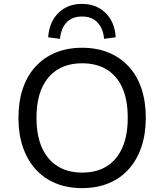

<svg xmlns="http://www.w3.org/2000/svg" viewBox="-20 -960 846 989"><path d="M403 9Q327 9 266.5 -16Q206 -41 163.5 -88Q121 -135 98 -202Q75 -269 75 -353Q75 -437 97.5 -503.5Q120 -570 163 -617Q206 -664 266.5 -689Q327 -714 403 -714Q479 -714 539.5 -689Q600 -664 643 -617.5Q686 -571 708.5 -504Q731 -437 731 -354Q731 -269 708 -202Q685 -135 642.5 -88Q600 -41 539.5 -16Q479 9 403 9ZM403 -71Q478 -71 530 -103.5Q582 -136 610 -199Q638 -262 638 -353Q638 -445 610.5 -507Q583 -569 530.5 -601.5Q478 -634 403 -634Q329 -634 276.5 -601.5Q224 -569 196 -507Q168 -445 168 -353Q168 -262 196 -199.5Q224 -137 276.5 -104Q329 -71 403 -71ZM289 -760 228 -768Q234 -848 281.5 -894Q329 -940 402 -940Q476 -940 523.5 -893.5Q571 -847 576 -768L516 -760Q512 -812 483 -843.5Q454 -875 402 -875Q352 -875 323 -844.5Q294 -814 289 -760Z"/></svg>

Font: Nunito Sans 8pt
Style: Regular
Weight: 400
Version: Version 3.101;gftools[0.9.27]